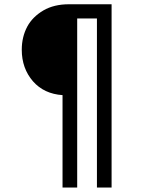

<svg xmlns="http://www.w3.org/2000/svg" viewBox="-20 -710 652 883"><path d="M267.6 -272.5Q182.6 -278.3 131.8 -335.9Q80.1 -395.5 80.1 -481.4Q80.1 -540 105.5 -587.9Q129.9 -632.8 179.7 -662.1Q228.5 -690.4 296.9 -690.4H493.2V152.3H425.8V-625H335V152.3H267.6Z"/></svg>

Font: DINish
Style: Regular
Weight: 400
Designer: Bert Driehuis
Foundry: Playbeing
Version: Version 3.008; git-95204e4c-release